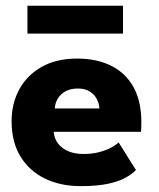

<svg xmlns="http://www.w3.org/2000/svg" viewBox="-20 -622 542 654"><path d="M163 -173Q164.5 -151 177 -134Q189.5 -117 211.8 -107.2Q234 -97.5 264.5 -97.5Q293.5 -97.5 316.8 -103.5Q340 -109.5 357.2 -118.5Q374.5 -127.5 384 -137L443 -43Q430.5 -29.5 407.8 -16.8Q385 -4 348 4Q311 12 254.5 12Q186.5 12 133.5 -13.5Q80.5 -39 50 -88.5Q19.5 -138 19.5 -209.5Q19.5 -269.5 45.8 -317.8Q72 -366 122 -394.2Q172 -422.5 242.5 -422.5Q309.5 -422.5 358.8 -398Q408 -373.5 434.8 -325.2Q461.5 -277 461.5 -205Q461.5 -201 461.2 -189Q461 -177 460 -173ZM318.5 -252.5Q318 -268.5 310 -284.2Q302 -300 286 -310.2Q270 -320.5 245 -320.5Q220 -320.5 202.8 -310.8Q185.5 -301 176.5 -285.5Q167.5 -270 166.5 -252.5ZM73.5 -507.5V-602.5H399V-507.5Z"/></svg>

Font: League Spartan Thin
Style: Bold
Weight: 700
Version: Version 2.002